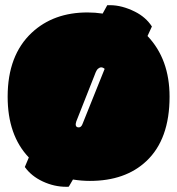

<svg xmlns="http://www.w3.org/2000/svg" viewBox="-20 -696 690 748"><path d="M286.6 -199.7Q295.9 -199.7 300.8 -211.4L387.7 -427.7Q380.9 -433.6 374.5 -433.6Q368.2 -433.6 361.8 -428.2Q355.5 -422.9 349.1 -404.8L277.3 -223.1Q274.9 -214.8 274.9 -211.4Q274.9 -199.7 286.6 -199.7ZM330.1 8.8Q297.9 8.8 264.2 3.4L248 31.2Q246.6 31.7 242.7 31.7H237.3Q191.4 31.7 146.7 11Q102.1 -9.8 76.7 -45.4L92.3 -82.5Q9.8 -168.9 9.8 -319.3Q9.8 -481 104 -568.8Q188.5 -647.5 320.8 -647.5Q351.1 -647.5 379.9 -643.1L397.9 -675.8H408.7Q455.1 -675.8 505.9 -650.4Q547.9 -629.4 571.8 -592.8L554.7 -555.7Q640.6 -465.3 640.6 -319.3Q640.6 -153.3 550.3 -68.4Q468.3 8.8 330.1 8.8Z"/></svg>

Font: Modak
Style: Regular
Weight: 400
Version: Version 1.036;PS Version 1.000;hotconv 1.0.79;makeotf.lib2.5